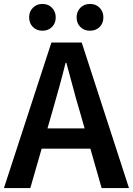

<svg xmlns="http://www.w3.org/2000/svg" viewBox="-22 -955 675 975"><path d="M-2 0 239 -739H393L633 0H494L382 -393Q364 -452 348 -514Q332 -576 315 -636H311Q296 -575 279 -513.5Q262 -452 245 -393L132 0ZM140 -200V-303H489V-200ZM193 -799Q164 -799 145 -818Q126 -837 126 -867Q126 -896 145 -915.5Q164 -935 193 -935Q223 -935 242 -915.5Q261 -896 261 -867Q261 -837 242 -818Q223 -799 193 -799ZM435 -799Q405 -799 386 -818Q367 -837 367 -867Q367 -896 386 -915.5Q405 -935 435 -935Q465 -935 484 -915.5Q503 -896 503 -867Q503 -837 484 -818Q465 -799 435 -799Z"/></svg>

Font: Noto Sans HK Thin SemiBold
Style: Regular
Weight: 600
Version: Version 2.004-H2;hotconv 1.0.118;makeotfexe 2.5.65603